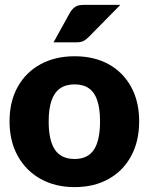

<svg xmlns="http://www.w3.org/2000/svg" viewBox="-20 -757 608 785"><path d="M285 -527Q365 -527 424 -494.5Q483 -462 516 -402Q549 -342 549 -261Q549 -180 516.5 -119.5Q484 -59 424.5 -25.5Q365 8 285 8Q206 8 146 -25.5Q86 -59 52.5 -119.5Q19 -180 19 -261Q19 -342 52.5 -402Q86 -462 146 -494.5Q206 -527 285 -527ZM285 -107Q339 -107 364 -145Q389 -183 389 -260Q389 -312 378 -345.5Q367 -379 344 -395.5Q321 -412 285 -412Q249 -412 225.5 -395.5Q202 -379 190.5 -345.5Q179 -312 179 -260Q179 -183 204.5 -145Q230 -107 285 -107ZM199 -584 267 -707Q276 -721 287.5 -729Q299 -737 322 -737H472L342 -605Q331 -594 320.5 -589Q310 -584 292 -584Z"/></svg>

Font: Aleo Black
Style: Regular
Weight: 900
Designer: Alessio Laiso
Foundry: Alessio Laiso
Version: Version 2.001;gftools[0.9.29]